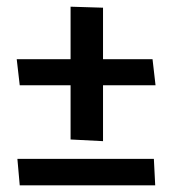

<svg xmlns="http://www.w3.org/2000/svg" viewBox="-20 -554 514 574"><path d="M436 -377H288V-531L191 -534V-377H30L39 -299H191V-137L288 -132V-299H445ZM440 -79H32L39 0H444Z"/></svg>

Font: Catamaran SemiBold
Style: Regular
Weight: 600
Designer: Pria Ravichandran
Version: Version 2.000